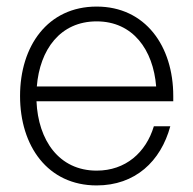

<svg xmlns="http://www.w3.org/2000/svg" viewBox="-20 -552 587 584"><path d="M274 12C391 12 469 -61 498 -168H448C424 -88 362 -33 274 -33C159 -33 96 -126 91 -244H507V-260C507 -412 422 -532 274 -532C125 -532 41 -412 41 -260C41 -108 125 12 274 12ZM92 -289C101 -401 163 -487 274 -487C384 -487 446 -401 455 -289Z"/></svg>

Font: Aspekta 200
Style: Regular
Weight: 200
Designer: Ivo Dolenc
Version: Version 2.000